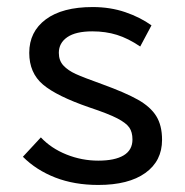

<svg xmlns="http://www.w3.org/2000/svg" viewBox="-20 -515 525 545"><path d="M45 -70 96 -125Q125 -94 168.5 -76.5Q212 -59 259 -59Q306 -59 331 -74Q356 -89 356 -119Q356 -140 347 -153Q338 -166 313 -179Q288 -192 234 -210Q141 -242 102 -275Q63 -308 63 -365Q63 -425 110 -460Q157 -495 243 -495Q293 -495 335.5 -480.5Q378 -466 410 -443L378 -383Q344 -406 312 -416Q280 -426 242 -426Q195 -426 171 -409.5Q147 -393 147 -365Q147 -343 160 -329Q173 -315 195 -305Q217 -295 270 -276Q336 -252 371.5 -232Q407 -212 423.5 -185.5Q440 -159 440 -118Q440 -58 392.5 -24Q345 10 259 10Q191 10 137 -11Q83 -32 45 -70Z"/></svg>

Font: Niramit
Style: Regular
Weight: 400
Version: Version 1.000; ttfautohint (v1.6)